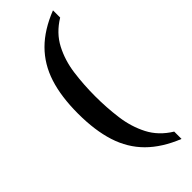

<svg xmlns="http://www.w3.org/2000/svg" viewBox="-291 -788 944 944"><g transform="rotate(-45 180.5 -316.0)"><path d="M329 131Q232 92 172 32Q112 -28 84.5 -114Q57 -200 57 -317Q57 -434 84.5 -519.5Q112 -605 172 -665Q232 -725 329 -763V-713Q262 -672 229.5 -609.5Q197 -547 187 -472Q177 -397 177 -317Q177 -238 187 -162.5Q197 -87 229.5 -24Q262 39 329 80Z"/></g></svg>

Font: Noto Serif Hentaigana Medium
Style: Regular
Weight: 500
Designer: Kazuhiro Yamada
Foundry: nipponia
Version: Version 1.000; ttfautohint (v1.8.4.7-5d5b)